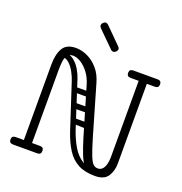

<svg xmlns="http://www.w3.org/2000/svg" viewBox="-161 -1064 1151 1214"><g transform="rotate(20 415.0 -457.5)"><path d="M610 10Q585 10 566 2.5Q547 -5 530 -25.5Q513 -46 496.5 -86Q480 -126 460 -192L364 -516Q351 -560 326.5 -592Q302 -624 274 -641Q246 -658 222 -658Q196 -658 184 -641Q172 -624 169 -598Q166 -572 166 -545V-28Q166 -16 159 -8Q152 0 138 0Q111 0 111 -26V-557Q111 -626 135 -668Q159 -710 223 -710Q260 -710 299 -692.5Q338 -675 370.5 -638.5Q403 -602 419 -545L515 -215Q538 -137 553 -100Q568 -63 581 -52Q594 -41 610 -41Q631 -41 643 -55.5Q655 -70 660 -92Q665 -114 665 -135V-669Q665 -695 692 -695Q720 -695 720 -671V-114Q720 -64 696 -27Q672 10 610 10ZM56 0Q30 0 30 -25Q30 -50 56 -50H219Q245 -50 245 -25Q245 0 219 0ZM611 -650Q585 -650 585 -675Q585 -700 611 -700H774Q800 -700 800 -675Q800 -650 774 -650ZM356 -272Q356 -290 374 -290H468Q484 -290 484 -270Q484 -251 469 -251L374 -254Q356 -254 356 -272ZM295 -461Q295 -478 312 -478H406Q424 -478 424 -462Q424 -443 407 -443H313Q295 -443 295 -461ZM327 -366Q327 -383 344 -383H438Q455 -383 455 -364Q455 -347 438 -347H344Q327 -347 327 -366ZM162 -660Q200 -660 226.5 -639Q253 -618 270.5 -588Q288 -558 297 -530L396 -224Q416 -165 443 -119Q470 -73 510 -47Q550 -21 606 -21L610 10Q542 10 496.5 -14Q451 -38 420.5 -85.5Q390 -133 367 -201L269 -501Q260 -530 244 -559.5Q228 -589 207 -608.5Q186 -628 162 -628ZM435 -774 328 -880Q319 -889 319 -898Q319 -908 327 -916Q336 -925 345 -925Q354 -925 363 -916L470 -809Q477 -802 477 -794Q477 -785 468 -776Q460 -768 450 -768Q441 -768 435 -774Z"/></g></svg>

Font: Nsibidi Libre Uzo
Style: Regular
Weight: 400
Designer: Oluwaseun Badejo
Version: Version 1.021